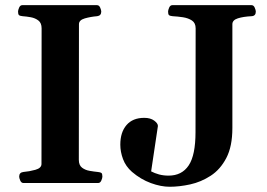

<svg xmlns="http://www.w3.org/2000/svg" viewBox="-20 -713 1040 748"><path d="M71.3 0Q63 0 58.8 -9.8Q54.7 -19.5 54.7 -24.9Q54.7 -41 70.8 -43Q94.2 -44.9 117.9 -51.5Q141.6 -58.1 141.6 -74.2L142.1 -602.5Q142.1 -623.5 129.6 -633.1Q117.2 -642.6 100.1 -645.8Q83 -648.9 67.9 -649.9Q57.6 -650.9 54 -654.1Q50.3 -657.2 50.3 -668Q50.3 -673.3 54.4 -683.1Q58.6 -692.9 66.9 -692.9H357.9Q366.2 -692.9 370.4 -683.1Q374.5 -673.3 374.5 -668Q374.5 -651.9 358.4 -649.9Q333.5 -647.9 310.5 -641.4Q287.6 -634.8 287.6 -618.7L287.1 -90.3Q287.1 -69.3 299.6 -59.8Q312 -50.3 329.3 -47.4Q346.7 -44.4 361.3 -43Q371.6 -42 375.2 -39.1Q378.9 -36.1 378.9 -24.9Q378.9 -19.5 374.8 -9.8Q370.6 0 362.3 0ZM641.1 14.6Q606.9 14.6 567.6 0.2Q528.3 -14.2 494.1 -43.5Q469.7 -64.9 459.2 -93.3Q448.7 -121.6 448.7 -149.4Q448.7 -197.8 472.9 -225.8Q497.1 -253.9 542 -253.9Q565.9 -253.9 580.6 -243.2Q595.2 -232.4 595.2 -222.2L568.8 -45.4Q582.5 -38.1 599.6 -33.4Q616.7 -28.8 636.7 -28.8Q688.5 -28.8 715.1 -68.6Q741.7 -108.4 741.7 -198.2L742.2 -602.5Q742.2 -623.5 727.8 -633.1Q713.4 -642.6 692.6 -645.8Q671.9 -648.9 652.3 -649.9Q642.1 -650.9 638.4 -654.1Q634.8 -657.2 634.8 -668Q634.8 -673.3 638.9 -683.1Q643.1 -692.9 651.4 -692.9H960Q968.3 -692.9 972.4 -683.1Q976.6 -673.3 976.6 -668Q976.6 -650.9 960.4 -649.9Q928.2 -648.4 906.7 -641.6Q885.3 -634.8 885.3 -618.7V-214.4Q885.3 -142.6 861.8 -97.7Q838.4 -52.7 800.8 -28.3Q763.2 -3.9 720.9 5.4Q678.7 14.6 641.1 14.6Z"/></svg>

Font: Gelasio SemiBold
Style: Regular
Weight: 600
Designer: Eben Sorkin
Foundry: Eben Sorkin
Version: Version 1.008